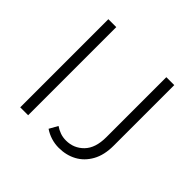

<svg xmlns="http://www.w3.org/2000/svg" viewBox="-169 -873 1063 1063"><g transform="rotate(45 363.0 -341.0)"><path d="M110 0V-690H172V0ZM305 -27 333 -77Q352 -64 373 -56.5Q394 -49 419 -49Q480 -49 522 -92Q564 -135 564 -220V-690H626V-215Q626 -142 598 -92Q570 -42 523.5 -17Q477 8 419 8Q388 8 359 -1Q330 -10 305 -27Z"/></g></svg>

Font: Radio Canada Light
Style: Regular
Weight: 300
Designer: Charles Daoud, Etienne Aubert Bonn, Alexandre Saumier Demers, Jacques Le Bailly
Foundry: Radio-Canada
Version: Version 2.104;gftools[0.9.28.dev5+ged2979d]